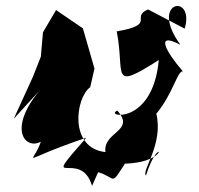

<svg xmlns="http://www.w3.org/2000/svg" viewBox="-20 -552 653 630"><path d="M302 13C363 31 341 61 390 -15C548 -20 504 -121 459 24C443 9 517 -78 493 -179C548 -245 562 -320 580 -318C523 -384 488 -449 572 -405C466 -550 621 -576 586 -458L466 -521C406 -496 496 -472 363 -449C391 -308 338 -251 501 -355C481 -137 319 -170 365 -189C426 -121 317 -120 326 -53C206 -66 227 -230 276 -266L290 -327L252 -459L164 -519L121 -446L114 -366L88 -300L25 -162L140 -288C-5 -141 58 -57 114 -87C88 -8 32 -22 263 -100C103 82 245 -70 282 58Z"/></svg>

Font: Asimov Silicon
Style: Regular
Weight: 400
Designer: Google
Version: Version 2.000980; 2014